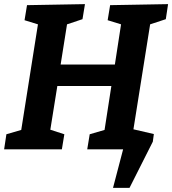

<svg xmlns="http://www.w3.org/2000/svg" viewBox="-21 -724 835 931"><path d="M794 -704 783 -631 707 -606 626 -97 725 -74 720 -37 607 187H527L576 0H402L414 -73L486 -94L519 -307H257L223 -95L291 -73L279 0H-1L10 -73L82 -94L163 -606L98 -626L110 -699L391 -704L379 -631L304 -606L273 -411H536L566 -606L501 -626L513 -699Z"/></svg>

Font: Bitter Pro
Style: Bold Italic
Weight: 700
Italic angle: -9°
Designer: Sol Matas, and Bitter project Authors
Foundry: Sol Matas
Version: Version 1.010